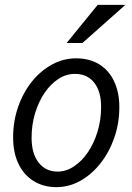

<svg xmlns="http://www.w3.org/2000/svg" viewBox="-20 -760 545 790"><path d="M212 10Q159 10 118.5 -15Q78 -40 56 -86Q34 -132 34 -195Q34 -261 54.5 -320Q75 -379 111 -424Q147 -469 194 -494.5Q241 -520 293 -520Q348 -520 388 -495.5Q428 -471 449.5 -425.5Q471 -380 471 -319Q471 -252 450 -192.5Q429 -133 393 -87.5Q357 -42 310.5 -16Q264 10 212 10ZM217 -54Q252 -54 284.5 -75.5Q317 -97 342 -134Q367 -171 381.5 -219Q396 -267 396 -320Q396 -384 367.5 -420Q339 -456 288 -456Q252 -456 220 -435Q188 -414 163.5 -378Q139 -342 124.5 -294.5Q110 -247 110 -193Q110 -128 139 -91Q168 -54 217 -54ZM319 -583H254L382 -740H496Z"/></svg>

Font: Instrument Sans SemiCondensed
Style: Italic
Weight: 400
Width: 4
Italic angle: -13°
Designer: Rodrigo Fuenzalida
Foundry: fragTYPE
Version: Version 1.000;gftools[0.9.28]